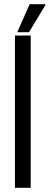

<svg xmlns="http://www.w3.org/2000/svg" viewBox="-20 -893 236 913"><path d="M51 0V-724H126V0ZM62 -740 121 -873H195L196 -869L118 -740Z"/></svg>

Font: Archivo ExtraCondensed
Style: Regular
Weight: 400
Width: 2
Designer: Hector Gatti
Foundry: Omnibus-Type
Version: Version 2.001